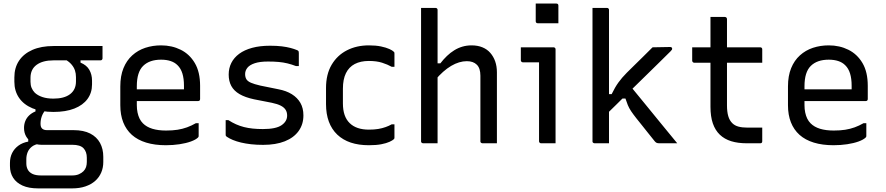

<svg xmlns="http://www.w3.org/2000/svg" viewBox="-20 -794 4910 1064"><path d="M113.1 -84.9Q113.1 -105.6 120.2 -123.1Q127.2 -140.7 141.5 -154.4Q155.9 -168.1 176.7 -176.7V-201.9L230.4 -182.2Q217.5 -166.6 211.1 -148Q204.6 -129.4 204.6 -108Q204.6 -89.2 214 -81Q223.3 -72.8 240.4 -72.8H387.9Q443.2 -72.8 479.7 -54.1Q516.1 -35.3 534.3 -2Q552.4 31.4 552.4 74.9V103.8Q552.4 135.3 541 162Q529.6 188.8 507.6 208.4Q485.5 228 453.3 239Q421.2 250 379.7 250H191.2Q139.2 250 104.7 234.3Q70.2 218.6 52.7 190.9Q35.2 163.3 35.2 126.1V108.6Q35.2 78.1 47.3 53.8Q59.5 29.5 82.2 13Q104.9 -3.6 136.5 -9.3V-40.5L201.3 2Q173 5.8 156.5 18.8Q140.1 31.9 133 49.9Q125.9 67.9 125.9 87.9V111.5Q125.9 130.9 133.9 145.9Q141.9 161 159.8 169.7Q177.7 178.3 207.1 178.3H379.9Q401.8 178.3 417.3 171.5Q432.9 164.6 442.5 154.9Q452.6 144.8 456.9 131.7Q461.1 118.7 461.1 103.4V80.2Q461.1 47.2 443 27.7Q424.8 8.3 379.9 8.3H208Q182.5 8.3 160.8 -3.2Q139.1 -14.8 126.1 -35.9Q113.1 -57 113.1 -84.9ZM342.1 -465.1 426.2 -468.8V-447Q460.5 -432.9 475.2 -406.7Q490 -380.5 490 -347.1V-326Q490 -279.9 464.9 -245.6Q439.8 -211.3 392.1 -192.5Q344.5 -173.7 276.2 -173.7Q208.4 -173.7 159.9 -193.9Q111.5 -214.1 85.5 -251.9Q59.6 -289.7 59.6 -341.2V-365.1Q59.6 -418.8 85.5 -457.6Q111.5 -496.5 159.9 -517.7Q208.4 -538.9 276.2 -538.9Q344.2 -538.9 412.5 -538.9Q480.7 -538.9 548.1 -538.9Q548.1 -522 548.1 -504.9Q548.1 -487.8 548.1 -470.5Q548.1 -466.5 545.1 -463Q542.1 -459.5 537.1 -459.5Q494.1 -459.5 451.6 -459.5Q409.1 -459.5 366.1 -459.5Q323.1 -459.5 276.2 -459.5Q216.9 -459.5 183 -434.8Q149 -410 149 -362.7V-340.8Q149 -322 155.1 -307.1Q161.1 -292.3 172.8 -280.2Q189.1 -264.9 215 -256.2Q240.9 -247.5 276.2 -247.5Q336 -247.5 368.5 -272.3Q401 -297.2 401 -342.6V-366.6Q401 -386.8 395.4 -403.6Q389.9 -420.4 377.2 -435.6Q364.6 -450.8 342.1 -465.1Z M872.6 -542.6Q932.5 -542.6 981.4 -518.3Q1030.4 -494 1059.6 -444.6Q1088.9 -395.2 1088.9 -318.3V-244.6Q1088.9 -241.6 1087.6 -239.1Q1086.3 -236.6 1084.1 -235.3Q1081.9 -234 1078.3 -234H818.5Q802.1 -234 785.3 -234Q768.4 -234 752 -234H722.2L709.4 -298.8H999.5Q999.5 -304 999.5 -308.9Q999.5 -313.7 999.5 -318.9Q999.5 -358.5 990.7 -386.8Q981.9 -415.1 963.8 -432.6Q948 -448.4 925.1 -455.8Q902.2 -463.3 872.6 -463.3Q808.3 -463.3 773.2 -428.8Q738.2 -394.4 738.2 -315.9V-211.2Q738.2 -189.1 742.2 -170.4Q746.1 -151.7 753.5 -136.6Q761 -121.6 772.1 -110.5Q792.3 -90.2 824.4 -80.4Q856.5 -70.6 900.2 -70.6Q936.2 -70.6 964 -75Q991.7 -79.4 1016.5 -88.4Q1041.2 -97.4 1065.6 -111.4H1080.9Q1080.9 -92.8 1080.9 -74.8Q1080.9 -56.8 1080.9 -40.1Q1080.9 -38.1 1080.2 -36.1Q1079.5 -34.1 1077.5 -32.1Q1065.2 -19.9 1038.1 -10Q1011 -0.2 974.9 5.3Q938.8 10.8 899.2 10.8Q837.5 10.8 789.9 -3.8Q742.4 -18.4 710.7 -46.7Q679.1 -75.1 662.9 -116.3Q646.7 -157.5 646.7 -210.8V-314.8Q646.7 -373.3 664.2 -416.2Q681.6 -459 712.9 -487.2Q744.2 -515.5 785.3 -529.1Q826.4 -542.6 872.6 -542.6Z M1436.8 -78.8Q1509.2 -78.8 1540.2 -100.1Q1571.2 -121.3 1571.2 -153.6Q1571.2 -172 1562.9 -185.3Q1554.6 -198.7 1536.2 -208.3Q1517.7 -217.9 1486.5 -224.4L1388.4 -243.6Q1338.6 -254.2 1307.5 -272.4Q1276.4 -290.6 1261.8 -317.6Q1247.3 -344.6 1247.3 -380.9Q1247.3 -416.1 1261.9 -445.2Q1276.5 -474.3 1305.4 -495.8Q1334.3 -517.2 1377.3 -528.9Q1420.3 -540.6 1476.6 -540.6Q1513.5 -540.6 1541.5 -537.2Q1569.4 -533.7 1590.2 -528.2Q1610.9 -522.6 1624.2 -517Q1629.9 -515 1632.2 -512.8Q1634.5 -510.6 1635.3 -507.6Q1636 -504.5 1636 -499.5Q1636 -484.2 1636 -465.1Q1636 -446 1636 -427.7H1620.6Q1596.6 -437 1573.1 -442.7Q1549.7 -448.4 1523.7 -450.7Q1497.7 -453 1465.1 -453Q1420.1 -453 1392 -443.7Q1363.9 -434.4 1351.2 -418.7Q1338.4 -402.9 1338.4 -383.5Q1338.4 -366.9 1345.2 -355.2Q1352.1 -343.6 1370.6 -335.5Q1389.1 -327.4 1422.7 -319.7L1522.2 -299.5Q1566.3 -291.2 1597.2 -272Q1628.1 -252.7 1644.8 -223.7Q1661.4 -194.6 1661.4 -154.4Q1661.4 -104.7 1634.8 -67.8Q1608.2 -30.9 1558.3 -11Q1508.4 8.8 1438.2 8.8Q1402.2 8.8 1371.5 5.4Q1340.9 1.9 1315.6 -4.1Q1290.3 -10.2 1270.5 -18.4Q1250.8 -26.6 1236.9 -36.1Q1233.5 -38.6 1232 -40.7Q1230.6 -42.8 1230.6 -48.3Q1230.6 -65.1 1230.6 -86.8Q1230.6 -108.6 1230.6 -128.1H1245.9Q1267 -114.5 1288 -105.2Q1308.9 -95.9 1331.8 -90Q1354.6 -84.2 1380.5 -81.5Q1406.4 -78.8 1436.8 -78.8Z M2024.6 -542.6Q2062.8 -542.6 2091.4 -536.6Q2120 -530.5 2137.8 -522.4Q2155.6 -514.3 2161.7 -507.7Q2164.9 -504.9 2165.4 -502.7Q2165.9 -500.5 2165.9 -496.8Q2165.9 -478.8 2165.9 -460.4Q2165.9 -441.9 2165.9 -423.9H2150.6Q2127.9 -436.7 2097.4 -446.5Q2066.9 -456.2 2024.2 -456.2Q1978.3 -456.2 1946 -439.4Q1913.7 -422.5 1897 -388.4Q1880.3 -354.2 1880.3 -302.5V-220.8Q1880.3 -184.5 1889.7 -157Q1899.2 -129.6 1918.1 -111.5Q1936.4 -93.6 1963 -84.6Q1989.5 -75.6 2024.2 -75.6Q2053.4 -75.6 2075.8 -79.3Q2098.3 -83.1 2116.7 -89.7Q2135.1 -96.2 2150.6 -105H2165.9Q2165.9 -86.4 2165.9 -67.9Q2165.9 -49.5 2165.9 -30.9Q2165.9 -28.9 2165.4 -26.9Q2164.9 -24.9 2162.9 -22.9Q2156.1 -16.2 2138.6 -8.1Q2121.1 -0.1 2092.9 5.4Q2064.6 10.8 2024.1 10.8Q1967.6 10.8 1923.7 -3.9Q1879.8 -18.7 1849 -48Q1818.2 -77.4 1802.4 -119.9Q1786.7 -162.4 1786.7 -216.9V-306.3Q1786.7 -382.2 1817.7 -434.9Q1848.8 -487.6 1902.4 -515.1Q1956 -542.6 2024.6 -542.6Z M2324.4 0Q2321.4 0 2318.9 -1.5Q2316.4 -3 2314.9 -5Q2313.4 -7 2313.4 -11Q2313.4 -91 2313.4 -170.7Q2313.4 -250.4 2313.4 -330.9Q2313.4 -411.4 2313.4 -491.4Q2313.4 -571.4 2313.4 -650.8Q2313.4 -683.1 2313.4 -708.7Q2313.4 -734.3 2313.4 -750Q2329.1 -750 2342.5 -750Q2355.8 -750 2368.5 -750Q2381.3 -750 2393.9 -750Q2397.9 -750 2399.9 -748.5Q2401.9 -747 2403.4 -745Q2404.9 -743 2404.9 -739Q2404.9 -647 2404.9 -554.5Q2404.9 -462 2404.9 -369.5Q2404.9 -277 2404.9 -184.5Q2404.9 -92 2404.9 0Q2391 0 2378.1 0Q2365.1 0 2352 0Q2338.9 0 2324.4 0ZM2390.2 -348.5V-442.9H2420.2Q2437.7 -465.5 2456.8 -483.8Q2475.8 -502.1 2497.3 -515.3Q2518.7 -528.6 2542.7 -535.6Q2566.7 -542.6 2593.4 -542.6Q2627.2 -542.6 2653.4 -531.8Q2679.6 -521.1 2697.2 -500.8Q2714.8 -480.6 2724.3 -453.5Q2733.7 -426.3 2733.7 -393.4Q2733.7 -345.4 2733.7 -297Q2733.7 -248.6 2733.7 -200.3Q2733.7 -151.9 2733.7 -103.1Q2733.7 -76.9 2733.7 -51.3Q2733.7 -25.6 2733.7 0Q2712.5 0 2693.6 0Q2674.8 0 2653.2 0Q2650.2 0 2647.7 -1.5Q2645.2 -3 2643.7 -5Q2642.2 -7 2642.2 -11Q2642.2 -71.8 2642.2 -132.3Q2642.2 -192.9 2642.2 -253.6Q2642.2 -314.4 2642.2 -374.7Q2642.2 -415.8 2622.4 -435.4Q2602.7 -455 2566.8 -455Q2546.1 -455 2524.3 -448.5Q2502.5 -442 2480.1 -428.8Q2457.8 -415.6 2435.4 -395.8Q2413 -376.1 2390.2 -348.5Z M2967.2 -11Q2967.2 -48.5 2967.2 -92.1Q2967.2 -135.6 2967.2 -182.6Q2967.2 -229.6 2967.2 -276.6Q2967.2 -323.6 2967.2 -367.4Q2967.2 -411.3 2967.2 -448.7H2953.4Q2944.9 -448.7 2935.6 -448.7Q2926.2 -448.7 2916.2 -448.7Q2906.1 -448.7 2896.4 -448.7Q2886.6 -448.7 2877.3 -448.7Q2872.9 -448.7 2869.6 -452Q2866.3 -455.3 2866.3 -459.7Q2866.3 -477.4 2866.3 -495.8Q2866.3 -514.1 2866.3 -531.8Q2882.7 -531.8 2901.4 -531.8Q2920.1 -531.8 2940 -531.8Q2960 -531.8 2979 -531.8Q2998 -531.8 3015.7 -531.8Q3033.3 -531.8 3047.7 -531.8Q3051.1 -531.8 3053.4 -530.3Q3055.7 -528.8 3057.2 -526.5Q3058.7 -524.2 3058.7 -520.8Q3058.7 -470.1 3058.7 -415.8Q3058.7 -361.5 3058.7 -306.4Q3058.7 -251.3 3058.7 -197.2Q3058.7 -143.1 3058.7 -92Q3058.7 -77.1 3058.7 -61.8Q3058.7 -46.5 3058.7 -31.2Q3058.7 -15.8 3058.7 0Q3037.5 0 3018.6 0Q2999.8 0 2978.2 0Q2973.8 0 2970.5 -3.3Q2967.2 -6.6 2967.2 -11ZM2948.8 -774.3Q2962.8 -774.3 2977.1 -774.3Q2991.4 -774.3 3006.1 -774.3Q3020.8 -774.3 3035.1 -774.3Q3049.4 -774.3 3063.4 -774.3Q3068.4 -774.3 3071.4 -771.3Q3074.4 -768.3 3074.4 -763.3V-665.2Q3060.4 -665.2 3046.1 -665.2Q3031.8 -665.2 3017.1 -665.2Q3002.4 -665.2 2988.1 -665.2Q2973.8 -665.2 2959.8 -665.2Q2954.8 -665.2 2951.8 -668.2Q2948.8 -671.2 2948.8 -676.2Z M3354.9 0Q3341 0 3328.1 0Q3315.1 0 3302 0Q3288.9 0 3274.4 0Q3271.4 0 3268.9 -1.5Q3266.4 -3 3264.9 -5Q3263.4 -7 3263.4 -11Q3263.4 -91 3263.4 -171Q3263.4 -251 3263.4 -330.9Q3263.4 -410.8 3263.4 -490.8Q3263.4 -570.8 3263.4 -650.8Q3263.4 -683.1 3263.4 -708.7Q3263.4 -734.3 3263.4 -750Q3279.1 -750 3292.5 -750Q3305.8 -750 3318.5 -750Q3331.3 -750 3343.9 -750Q3347.9 -750 3349.9 -748.5Q3351.9 -747 3353.4 -745Q3354.9 -743 3354.9 -739Q3354.9 -647 3354.9 -554.5Q3354.9 -462 3354.9 -369.5Q3354.9 -277 3354.9 -184.5Q3354.9 -92 3354.9 0ZM3633.2 0Q3623.7 0 3618.3 -2.7Q3612.9 -5.4 3608 -11.5Q3604 -16.5 3593.1 -30.1Q3582.1 -43.7 3567.6 -61.9Q3553.1 -80.1 3537 -100.4Q3520.9 -120.6 3506.6 -138.3Q3488.7 -161 3477.5 -177.7Q3466.3 -194.5 3459.3 -211.2Q3452.4 -227.9 3446 -247.9H3411.2L3467 -324.9Q3511.9 -270.7 3555.6 -216.8Q3599.3 -163 3643.3 -109.3Q3687.3 -55.6 3733 0Q3716 0 3701.4 0Q3686.8 0 3671 0Q3655.2 0 3633.2 0ZM3338.4 -272.4H3369.6Q3379.1 -292.1 3388.3 -307.8Q3397.4 -323.6 3407.2 -337.1Q3417.1 -350.7 3428.1 -363.6Q3439.2 -376.5 3453.1 -390.5Q3470.4 -407.8 3492.4 -429.3Q3514.4 -450.8 3540.8 -476.8Q3567.2 -502.9 3596.2 -531.8L3694.4 -533.6Q3698 -533.6 3700.2 -532.3Q3702.4 -531 3703.7 -529Q3705 -527 3705 -523.4Q3705 -521.6 3703.7 -518.8Q3702.4 -516 3696.4 -510.1Q3664.2 -478.1 3633 -447.5Q3601.9 -416.9 3571.4 -387.1Q3540.9 -357.4 3511.5 -328.5Q3482 -299.6 3452.8 -271.1Q3423.7 -242.5 3395.4 -214.3Q3367.2 -186.2 3338.4 -158.5Z M3815.9 -531.8H4193Q4198.1 -531.8 4201.1 -528.8Q4204.1 -525.8 4204.1 -520.8Q4204.1 -507.8 4204.1 -495.7Q4204.1 -483.7 4204.1 -471.8Q4204.1 -459.9 4204.1 -446.2H3827Q3825 -446.2 3823 -447.2Q3820.9 -448.2 3819.4 -449.7Q3817.9 -451.2 3816.9 -453.2Q3815.9 -455.2 3815.9 -457.2Q3815.9 -470.9 3815.9 -482.8Q3815.9 -494.7 3815.9 -506.7Q3815.9 -518.8 3815.9 -531.8ZM4204.1 -86.8Q4204.1 -67.9 4204.1 -48.9Q4204.1 -30 4204.1 -11Q4204.1 -5.8 4201.4 -2.9Q4198.7 0 4193.1 0Q4183.7 0 4174.3 0Q4164.9 0 4155.4 0Q4146 0 4136.7 0Q4127.4 0 4117.5 0Q4069.2 0 4032 -11.5Q3994.7 -23.1 3969.1 -47.5Q3943.5 -72 3930.3 -110.2Q3917.2 -148.4 3917.2 -201.9Q3917.2 -251 3917.2 -300Q3917.2 -349.1 3917.2 -398.2Q3917.2 -447.3 3917.2 -496.5Q3917.2 -545.7 3917.2 -595.4Q3917.2 -621.7 3917.2 -647.8Q3917.2 -673.8 3917.2 -700Q3937.6 -700 3957.6 -700Q3977.7 -700 3997.7 -700Q4000.7 -700 4003.2 -698.5Q4005.7 -697 4007.2 -694.5Q4008.7 -692 4008.7 -689Q4008.7 -628.9 4008.7 -569.3Q4008.7 -509.8 4008.7 -449.7Q4008.7 -389.6 4008.7 -330Q4008.7 -270.4 4008.7 -210.4Q4008.7 -174.2 4015.9 -150.1Q4023 -126.1 4038.3 -111.2Q4051.8 -97.9 4072.3 -92.4Q4092.9 -86.8 4121.9 -86.8Q4133.6 -86.8 4145.1 -86.8Q4156.7 -86.8 4168 -86.8Q4179.4 -86.8 4190.8 -86.8Z M4572.6 -542.6Q4632.5 -542.6 4681.4 -518.3Q4730.4 -494 4759.6 -444.6Q4788.9 -395.2 4788.9 -318.3V-244.6Q4788.9 -241.6 4787.6 -239.1Q4786.3 -236.6 4784.1 -235.3Q4781.9 -234 4778.3 -234H4518.5Q4502.1 -234 4485.3 -234Q4468.4 -234 4452 -234H4422.2L4409.4 -298.8H4699.5Q4699.5 -304 4699.5 -308.9Q4699.5 -313.7 4699.5 -318.9Q4699.5 -358.5 4690.7 -386.8Q4681.9 -415.1 4663.8 -432.6Q4648 -448.4 4625.1 -455.8Q4602.2 -463.3 4572.6 -463.3Q4508.3 -463.3 4473.2 -428.8Q4438.2 -394.4 4438.2 -315.9V-211.2Q4438.2 -189.1 4442.2 -170.4Q4446.1 -151.7 4453.5 -136.6Q4461 -121.6 4472.1 -110.5Q4492.3 -90.2 4524.4 -80.4Q4556.5 -70.6 4600.2 -70.6Q4636.2 -70.6 4664 -75Q4691.7 -79.4 4716.5 -88.4Q4741.2 -97.4 4765.6 -111.4H4780.9Q4780.9 -92.8 4780.9 -74.8Q4780.9 -56.8 4780.9 -40.1Q4780.9 -38.1 4780.2 -36.1Q4779.5 -34.1 4777.5 -32.1Q4765.2 -19.9 4738.1 -10Q4711 -0.2 4674.9 5.3Q4638.8 10.8 4599.2 10.8Q4537.5 10.8 4489.9 -3.8Q4442.4 -18.4 4410.7 -46.7Q4379.1 -75.1 4362.9 -116.3Q4346.7 -157.5 4346.7 -210.8V-314.8Q4346.7 -373.3 4364.2 -416.2Q4381.6 -459 4412.9 -487.2Q4444.2 -515.5 4485.3 -529.1Q4526.4 -542.6 4572.6 -542.6Z"/></svg>

Font: Recursive Sans Linear Light
Style: Regular
Weight: 300
Version: Version 1.085